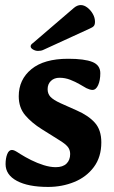

<svg xmlns="http://www.w3.org/2000/svg" viewBox="-20 -722 451 758"><path d="M170 16Q91 16 46.5 -8Q2 -32 2 -74Q2 -97 8.5 -113.5Q15 -130 27 -130Q32 -130 38.5 -127Q45 -124 60 -114Q79 -102 103 -90Q127 -78 152.5 -70Q178 -62 200 -62Q228 -62 242.5 -76Q257 -90 257 -114Q257 -131 247 -143Q237 -155 212 -170L145 -212Q105 -237 79.5 -267Q54 -297 54 -342Q54 -408 104 -449Q154 -490 249 -490Q313 -490 344.5 -477.5Q376 -465 376 -433Q376 -405 367.5 -386Q359 -367 345 -367Q340 -367 333.5 -369Q327 -371 321 -374Q312 -379 295 -389Q278 -399 257.5 -407Q237 -415 215 -415Q194 -415 181 -402.5Q168 -390 168 -370Q168 -352 179 -340Q190 -328 218 -315L283 -286Q329 -266 354.5 -237.5Q380 -209 380 -160Q380 -102 350.5 -62.5Q321 -23 273 -3.5Q225 16 170 16ZM110 -552Q101 -546 101 -539Q101 -532 110.5 -526.5Q120 -521 130 -521Q136 -521 141.5 -522Q147 -523 153 -526L334 -609Q346 -614 350.5 -619.5Q355 -625 355 -636Q355 -652 346.5 -667Q338 -682 325 -692Q312 -702 299 -702Q285 -702 272 -691Z"/></svg>

Font: Alkatra Medium
Style: Regular
Weight: 500
Designer: Suman Bhandary
Version: Version 1.100;gftools[0.9.22]